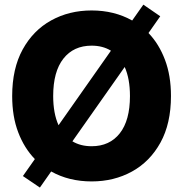

<svg xmlns="http://www.w3.org/2000/svg" viewBox="-20 -783 800 839"><path d="M154.3 36.6 80.1 -13.7 132.3 -87.9Q85.9 -135.7 59.6 -204.8Q33.2 -273.9 33.2 -363.3Q33.2 -483.4 79.1 -566.9Q125 -650.4 203.6 -693.8Q282.2 -737.3 380.4 -737.3Q479.5 -737.3 557.6 -693.4L606.4 -762.7L680.2 -711.9L628.9 -638.7Q674.8 -590.8 700.9 -521.7Q727.1 -452.6 727.1 -363.3Q727.1 -243.2 681.2 -159.9Q635.3 -76.7 556.6 -33.4Q478 9.8 380.4 9.8Q281.2 9.8 203.6 -33.7ZM212.4 -363.3Q212.4 -287.6 235.8 -235.8L464.8 -561.5Q428.7 -583.5 380.4 -583.5Q301.8 -583.5 257.1 -526.9Q212.4 -470.2 212.4 -363.3ZM380.4 -144Q459 -144 503.4 -200.4Q547.9 -256.8 547.9 -363.3Q547.9 -439 524.9 -490.2L296.4 -165.5Q332 -144 380.4 -144Z"/></svg>

Font: Inter Tight ExtraBold
Style: Regular
Weight: 800
Designer: Rasmus Andersson
Foundry: rsms
Version: Version 3.004; ttfautohint (v1.8.4.7-5d5b)